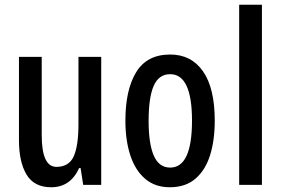

<svg xmlns="http://www.w3.org/2000/svg" viewBox="-20 -780 1187 810"><path d="M407 -540V0H331L320 -71H314Q277 10 196 10Q124 10 92 -43.5Q60 -97 60 -188V-540H156V-210Q156 -76 218 -76Q271 -76 291 -120.5Q311 -165 311 -256V-540Z M886 -271Q886 -189 866.5 -126Q847 -63 805 -26.5Q763 10 696 10Q634 10 592 -26Q550 -62 529.5 -125.5Q509 -189 509 -271Q509 -401 554.5 -475.5Q600 -550 698 -550Q787 -550 836.5 -479Q886 -408 886 -271ZM607 -270Q607 -173 629 -123Q651 -73 698 -73Q790 -73 790 -271Q790 -467 698 -467Q650 -467 628.5 -418Q607 -369 607 -270Z M1085 0H989V-760H1085Z"/></svg>

Font: Noto Sans Khmer UI ExtraCondensed Medium
Style: Regular
Weight: 500
Width: 2
Designer: Danh Hong and the Monotype Design Team
Foundry: Monotype Imaging Inc.
Version: Version 2.002; ttfautohint (v1.8.4.7-5d5b)